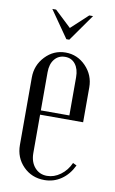

<svg xmlns="http://www.w3.org/2000/svg" viewBox="-79 -707 453 757"><g transform="rotate(10 147.5 -328.0)"><path d="M67.9 -663.1H83L148.9 -601.1L215.8 -663.1H231L154.8 -555.2H143.1ZM35.2 -382.8Q35.2 -432.1 68.8 -467.5Q102.5 -502.9 149.9 -502.9Q197.3 -502.9 231.2 -467.8Q265.1 -432.6 265.1 -383.8V-244.1H92.8V-90.8Q92.8 -55.2 111.8 -33.2Q130.9 -11.2 161.1 -11.2Q189.5 -11.2 214.8 -29.8Q240.2 -48.3 253.9 -79.1L269 -71.8Q251 -34.2 220.9 -13.7Q190.9 6.8 153.8 6.8Q103 6.8 69.1 -27.6Q35.2 -62 35.2 -112.8ZM92.8 -261.2H207V-414.1Q207 -446.8 191.9 -466.3Q176.8 -485.8 150.9 -485.8Q124.5 -485.8 108.6 -466.3Q92.8 -446.8 92.8 -414.1Z"/></g></svg>

Font: Moniqa Narrow Heading
Style: Regular
Weight: 400
Width: 4
Designer: Rajesh Rajput
Foundry: Rajesh Rajput
Version: Version 1.000